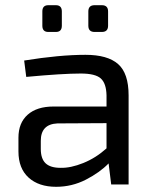

<svg xmlns="http://www.w3.org/2000/svg" viewBox="-20 -710 589 739"><path d="M195 -587H166Q143 -587 143 -611V-666Q143 -690 166 -690H195Q218 -690 218 -666V-611Q218 -587 195 -587ZM372 -587H344Q320 -587 320 -611V-666Q320 -690 344 -690H372Q396 -690 396 -666V-611Q396 -587 372 -587ZM309 -499Q394 -499 434.5 -463.5Q475 -428 475 -343V0H408L398 -81Q364 -46 310.5 -18.5Q257 9 196 9Q129 9 90 -26.5Q51 -62 51 -127V-180Q51 -237 86.5 -268.5Q122 -300 186 -300H390V-343Q389 -389 368 -408Q347 -427 291 -427Q220 -427 81 -414L73 -477Q209 -499 309 -499ZM213 -64Q252 -63 300.5 -82.5Q349 -102 390 -139V-236L201 -235Q137 -232 137 -168V-137Q137 -99 155.5 -81.5Q174 -64 213 -64Z"/></svg>

Font: Exo 2
Style: Regular
Weight: 400
Designer: Natanael Gama
Version: Version 1.001;PS 001.001;hotconv 1.0.70;makeotf.lib2.5.58329